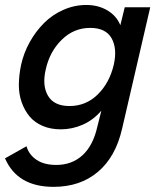

<svg xmlns="http://www.w3.org/2000/svg" viewBox="-46 -517 643 769"><path d="M168.5 231.4Q23.4 231.4 -25.9 117.2L60.1 68.8Q69.8 102.5 100.1 123Q130.4 143.6 179.7 143.6Q241.7 143.6 284.2 105Q326.7 66.4 343.8 -9.3L359.9 -73.7Q327.6 -36.1 285.4 -17.6Q243.2 1 197.3 1Q156.7 1 124.8 -12.7Q92.8 -26.4 72.8 -50.3Q52.7 -74.2 41 -106.9Q29.3 -139.6 29.5 -177.7Q29.8 -215.8 38.6 -257.8Q49.3 -305.7 73.2 -348.6Q97.2 -391.6 130.4 -424.8Q163.6 -458 207.8 -477.5Q252 -497.1 299.8 -497.1Q347.2 -497.1 383.8 -475.6Q420.4 -454.1 436 -416L453.6 -487.8H555.7L442.9 -1Q417 111.8 345.9 171.6Q274.9 231.4 168.5 231.4ZM232.4 -92.3Q298.3 -92.3 345.5 -138.7Q392.6 -185.1 409.7 -257.8Q424.3 -322.3 400.9 -363.8Q377.4 -405.3 315.4 -405.3Q249.5 -405.3 201.2 -357.7Q152.8 -310.1 137.2 -238.8Q122.1 -174.8 146.2 -133.5Q170.4 -92.3 232.4 -92.3Z"/></svg>

Font: HK Grotesk SmBold Legacy Italic
Style: Regular
Weight: 600
Italic angle: -13°
Designer: Alfredo Marco Pradil
Foundry: Hanken Design Co.
Version: Version 2.022;PS 002.022;hotconv 1.0.88;makeotf.lib2.5.64775